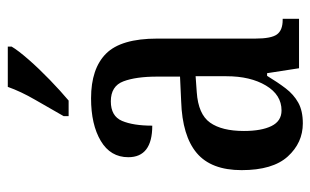

<svg xmlns="http://www.w3.org/2000/svg" viewBox="-176 -630 816 505"><g transform="rotate(-90 232.5 -378.0)"><path d="M160 10Q109 10 73 -29.5Q37 -69 37 -151Q37 -231 82 -269Q127 -307 218 -310L283 -313V-373Q283 -429 270.5 -462Q258 -495 218 -495Q179 -495 166.5 -465.5Q154 -436 154 -386Q71 -386 71 -449Q71 -496 114 -521.5Q157 -547 226 -547Q304 -547 343.5 -507.5Q383 -468 383 -373V-115Q383 -73 394 -58Q405 -43 432 -43H435V0H305L292 -84H285Q268 -56 252 -35Q236 -14 214.5 -2Q193 10 160 10ZM194 -46Q235 -46 259.5 -87Q284 -128 284 -191V-272L242 -269Q184 -265 162 -234Q140 -203 140 -145Q140 -99 153 -72.5Q166 -46 194 -46ZM179 -619Q200 -656 222 -694Q244 -732 256 -766H362V-756Q352 -739 328 -711.5Q304 -684 274.5 -655.5Q245 -627 220 -606H179Z"/></g></svg>

Font: Noto Serif Lao ExtraCondensed Medium
Style: Regular
Weight: 500
Width: 2
Designer: Monotype Design Team
Foundry: Monotype Imaging Inc.
Version: Version 2.003; ttfautohint (v1.8.4.7-5d5b)